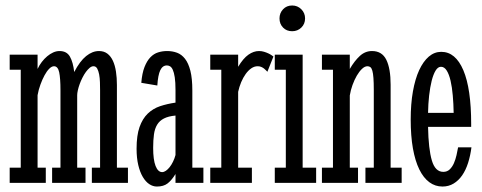

<svg xmlns="http://www.w3.org/2000/svg" viewBox="-20 -663 1749 696"><path d="M313 -55.2H342.8V-335.9Q342.8 -349.6 342.3 -365Q341.8 -380.4 339.4 -393.3Q336.9 -406.2 332.3 -414.6Q327.6 -422.9 318.8 -422.9Q312 -422.9 304.9 -417Q297.9 -411.1 291.3 -402.1Q284.7 -393.1 278.8 -381.3Q272.9 -369.6 268.8 -358.2Q264.6 -346.7 262.2 -335.9Q259.8 -325.2 259.8 -317.9V-55.2H290V0H168.9V-55.2H199.2V-335.9Q199.2 -378.9 194.6 -400.9Q189.9 -422.9 175.8 -422.9Q167.5 -422.9 158.4 -413.8Q149.4 -404.8 141.4 -389.9Q133.3 -375 126.5 -356.2Q119.6 -337.4 116.2 -317.9V-55.2H146V0H15.1V-55.2H55.2V-410.2H15.1V-464.8H116.2V-413.1Q122.6 -426.8 131.6 -438.5Q140.6 -450.2 151.1 -459Q161.6 -467.8 172.9 -472.9Q184.1 -478 195.8 -478Q222.2 -478 233.6 -457.5Q245.1 -437 249 -401.9Q269.5 -441.4 292.2 -459.7Q314.9 -478 338.9 -478Q356.9 -478 369.4 -468.5Q381.8 -459 389.4 -442.4Q397 -425.8 400.4 -403.3Q403.8 -380.9 403.8 -355V-55.2H443.8V0H313Z M616.2 -244.1Q590.3 -241.7 574.5 -233.6Q558.6 -225.6 549.8 -211.2Q541 -196.8 538.1 -175.8Q535.2 -154.8 535.2 -127Q535.2 -84 543.9 -61.5Q552.7 -39.1 567.9 -39.1Q574.2 -39.1 581.3 -43.9Q588.4 -48.8 595 -57.1Q601.6 -65.4 607.2 -76.9Q612.8 -88.4 616.2 -101.1ZM492.2 -362.8Q495.1 -397.9 503.9 -420.2Q512.7 -442.4 525.1 -455.3Q537.6 -468.3 553.2 -473.1Q568.8 -478 585.9 -478Q605 -478 621.6 -471.9Q638.2 -465.8 650.6 -450Q663.1 -434.1 670.2 -406.2Q677.2 -378.4 677.2 -335V-55.2H717.3V0H616.2V-32.2Q602.1 -9.3 587.4 2Q572.8 13.2 548.8 13.2Q534.2 13.2 521 4.4Q507.8 -4.4 497.6 -21.7Q487.3 -39.1 481.2 -64.7Q475.1 -90.3 475.1 -124Q475.1 -171.9 485.8 -202.4Q496.6 -232.9 515.6 -251.2Q534.7 -269.5 560.3 -278.1Q585.9 -286.6 616.2 -291V-335.9Q616.2 -365.2 613.5 -382.8Q610.8 -400.4 606.4 -409.9Q602.1 -419.4 596.4 -422.6Q590.8 -425.8 585 -425.8Q569.3 -425.8 561 -408.4Q552.7 -391.1 550.3 -353Z M742.2 -464.8H843.3V-420.9Q861.8 -451.7 880.6 -464.8Q899.4 -478 918.9 -478Q928.7 -478 937.3 -475.3Q945.8 -472.7 952.6 -469.5Q959.5 -466.3 964.4 -462.9Q969.2 -459.5 971.2 -458L949.2 -402.8Q947.8 -404.3 944.6 -407.7Q941.4 -411.1 937 -414.6Q932.6 -418 927 -420.4Q921.4 -422.9 914.1 -422.9Q901.9 -422.9 890.9 -415.3Q879.9 -407.7 870.6 -394.8Q861.3 -381.8 854.2 -365Q847.2 -348.1 843.3 -330.1V-55.2H893.1V0H742.2V-55.2H782.2V-410.2H742.2Z M976.1 -464.8H1077.1V-55.2H1126V0H976.1V-55.2H1016.1V-410.2H976.1ZM993.2 -596.2Q993.2 -615.7 1006.1 -629.4Q1019 -643.1 1039.1 -643.1Q1058.6 -643.1 1072.3 -629.4Q1085.9 -615.7 1085.9 -596.2Q1085.9 -576.2 1072.3 -563Q1058.6 -549.8 1039.1 -549.8Q1019 -549.8 1006.1 -563Q993.2 -576.2 993.2 -596.2Z M1147 -464.8H1248V-413.1Q1265.1 -442.4 1284.4 -460.2Q1303.7 -478 1328.6 -478Q1364.7 -478 1380.4 -446.3Q1396 -414.6 1396 -356V-55.2H1436V0H1304.7V-55.2H1335V-336.9Q1335 -363.8 1333.7 -380.4Q1332.5 -397 1329.8 -406.5Q1327.1 -416 1322.8 -419.4Q1318.4 -422.9 1312 -422.9Q1302.2 -422.9 1292.2 -413.3Q1282.2 -403.8 1273.4 -388.7Q1264.6 -373.5 1257.8 -354.7Q1251 -335.9 1248 -316.9V-55.2H1277.8V0H1147V-55.2H1187V-410.2H1147Z M1624.5 -253.9Q1624 -286.6 1621.3 -316.9Q1618.7 -347.2 1613.3 -370.4Q1607.9 -393.6 1599.4 -407.2Q1590.8 -420.9 1578.6 -420.9Q1567.4 -420.9 1559.1 -407.2Q1550.8 -393.6 1544.9 -370.4Q1539.1 -347.2 1535.6 -316.9Q1532.2 -286.6 1531.7 -253.9ZM1586.9 -40Q1601.1 -40 1610.4 -49.1Q1619.6 -58.1 1625.5 -71.5Q1631.3 -85 1634.8 -100.3Q1638.2 -115.7 1640.6 -128.9H1689Q1685.1 -98.6 1676.8 -72.5Q1668.5 -46.4 1655.3 -27.3Q1642.1 -8.3 1624.3 2.4Q1606.4 13.2 1584 13.2Q1557.6 13.2 1536.4 -2.4Q1515.1 -18.1 1500 -48.8Q1484.9 -79.6 1476.8 -125Q1468.8 -170.4 1468.8 -230Q1468.8 -286.1 1476.8 -331.5Q1484.9 -377 1499.5 -408.7Q1514.2 -440.4 1534.4 -457.8Q1554.7 -475.1 1579.6 -475.1Q1631.3 -475.1 1659.7 -408.2Q1688 -341.3 1688 -213.9V-203.1H1531.7Q1533.2 -123 1545.4 -81.5Q1557.6 -40 1586.9 -40Z"/></svg>

Font: Stint Ultra Condensed
Style: Regular
Weight: 400
Width: 1
Designer: Astigmatic (AOETI)
Foundry: Astigmatic (AOETI)
Version: Version 1.000